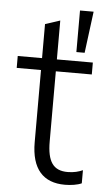

<svg xmlns="http://www.w3.org/2000/svg" viewBox="-52 -744 442 787"><g transform="rotate(5 168.5 -350.5)"><path d="M245 8C270 8 297 4 314 -4V-58C299 -51 278 -45 252 -45C193 -45 168 -80 168 -164V-452H316V-501H168V-661L107 -641V-501H7V-452H107V-155C107 -45 156 8 245 8ZM245 -538H279L301 -709H245Z"/></g></svg>

Font: Poppy and Pepper Light
Style: Regular
Weight: 300
Designer: Thy Ha
Foundry: Thy Ha
Version: Version 0.001;Glyphs 3.2 (3227)